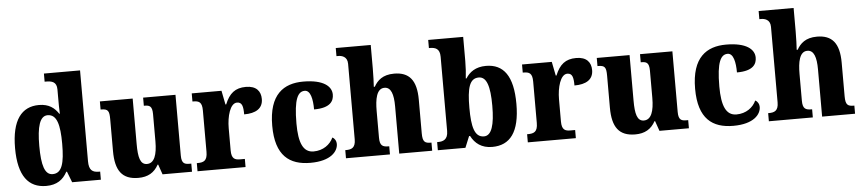

<svg xmlns="http://www.w3.org/2000/svg" viewBox="-44 -1034 5916 1318"><g transform="rotate(-5 2914.0 -375.0)"><path d="M230 10C303 10 347 -22 375 -75H380L409 0H607V-56H599C554 -56 530 -72 530 -134V-760H281V-704H289C330 -704 364 -697 364 -643V-588C364 -550 364 -506 366 -476H362C335 -517 297 -548 228 -548C108 -548 39 -460 39 -267C39 -75 108 10 230 10ZM281 -67C227 -67 206 -133 206 -268C206 -400 227 -473 281 -473C345 -473 364 -400 364 -269C364 -135 345 -67 281 -67Z M865 10C931 10 975 -16 1004 -69H1008L1032 0H1235V-56H1225C1191 -56 1168 -60 1168 -118V-536H945V-480H948C982 -480 1003 -475 1003 -418V-230C1003 -138 983 -80 932 -80C885 -80 873 -132 873 -222V-536H647V-480H651C698 -480 707 -466 707 -409V-188C707 -54 753 10 865 10Z M1273 0H1604V-56H1572C1536 -56 1512 -64 1512 -123V-276C1512 -356 1536 -446 1584 -446C1619 -446 1626 -416 1626 -361C1706 -361 1756 -390 1756 -456C1756 -509 1726 -548 1654 -548C1580 -548 1539 -514 1509 -440H1504L1485 -536H1280V-480H1284C1325 -480 1346 -471 1346 -412V-128C1346 -65 1320 -56 1277 -56H1273Z M2051 10C2192 10 2242 -53 2242 -104C2242 -123 2233 -141 2215 -150C2194 -103 2145 -66 2079 -66C2007 -66 1978 -134 1978 -267C1978 -436 2007 -486 2054 -486C2094 -486 2107 -424 2107 -353C2223 -353 2244 -402 2244 -444C2244 -500 2189 -550 2049 -550C1915 -550 1811 -483 1811 -266C1811 -59 1907 10 2051 10Z M2296 0H2599V-56H2595C2554 -56 2534 -65 2534 -121V-306C2534 -384 2546 -459 2601 -459C2646 -459 2663 -410 2663 -325V0H2890V-56H2887C2845 -56 2829 -65 2829 -126V-357C2829 -492 2779 -550 2675 -550C2596 -550 2559 -513 2536 -472H2529C2531 -499 2533 -550 2533 -599V-760H2292V-704H2305C2325 -704 2367 -697 2367 -645V-124C2367 -65 2338 -56 2301 -56H2296Z M3303 10C3427 10 3494 -76 3494 -270C3494 -463 3429 -548 3308 -548C3237 -548 3194 -516 3168 -474H3163C3167 -504 3170 -556 3170 -593V-760H2929V-704H2934C2973 -704 3004 -694 3004 -638V-126C3004 -65 2968 -56 2935 -56H2929V0H3119L3151 -78H3158C3185 -26 3230 10 3303 10ZM3253 -67C3188 -67 3170 -140 3170 -271C3170 -407 3188 -473 3252 -473C3306 -473 3328 -407 3328 -272C3328 -140 3306 -67 3253 -67Z M3549 0H3880V-56H3848C3812 -56 3788 -64 3788 -123V-276C3788 -356 3812 -446 3860 -446C3895 -446 3902 -416 3902 -361C3982 -361 4032 -390 4032 -456C4032 -509 4002 -548 3930 -548C3856 -548 3815 -514 3785 -440H3780L3761 -536H3556V-480H3560C3601 -480 3622 -471 3622 -412V-128C3622 -65 3596 -56 3553 -56H3549Z M4289 10C4355 10 4399 -16 4428 -69H4432L4456 0H4659V-56H4649C4615 -56 4592 -60 4592 -118V-536H4369V-480H4372C4406 -480 4427 -475 4427 -418V-230C4427 -138 4407 -80 4356 -80C4309 -80 4297 -132 4297 -222V-536H4071V-480H4075C4122 -480 4131 -466 4131 -409V-188C4131 -54 4177 10 4289 10Z M4965 10C5106 10 5156 -53 5156 -104C5156 -123 5147 -141 5129 -150C5108 -103 5059 -66 4993 -66C4921 -66 4892 -134 4892 -267C4892 -436 4921 -486 4968 -486C5008 -486 5021 -424 5021 -353C5137 -353 5158 -402 5158 -444C5158 -500 5103 -550 4963 -550C4829 -550 4725 -483 4725 -266C4725 -59 4821 10 4965 10Z M5210 0H5513V-56H5509C5468 -56 5448 -65 5448 -121V-306C5448 -384 5460 -459 5515 -459C5560 -459 5577 -410 5577 -325V0H5804V-56H5801C5759 -56 5743 -65 5743 -126V-357C5743 -492 5693 -550 5589 -550C5510 -550 5473 -513 5450 -472H5443C5445 -499 5447 -550 5447 -599V-760H5206V-704H5219C5239 -704 5281 -697 5281 -645V-124C5281 -65 5252 -56 5215 -56H5210Z"/></g></svg>

Font: Noto Serif Georgian SemiCondensed ExtraBold
Style: Regular
Weight: 800
Width: 4
Designer: Monotype Design Team, Akaki Razmadze
Foundry: Google LLC
Version: Version 2.003